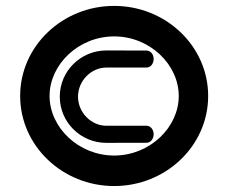

<svg xmlns="http://www.w3.org/2000/svg" viewBox="-20 -615 767 645"><path d="M146.5 -292.6C146.5 -398 243.4 -492.7 363.5 -492.7C483.6 -492.7 580.5 -398 580.5 -292.6C580.5 -187.2 483.6 -92.5 363.5 -92.5C243.4 -92.5 146.5 -187.2 146.5 -292.6ZM47.7 -292.6C47.7 -125.2 189.8 10 363.5 10C537.2 10 679.3 -125.2 679.3 -292.6C679.3 -460 537.2 -595.2 363.5 -595.2C189.8 -595.2 47.7 -460 47.7 -292.6ZM472.8 -445.2C471.4 -445.2 418.3 -445.5 337.2 -445.5C250.9 -445.5 180.8 -376 180.8 -290.3C180.8 -204.6 250.9 -135.1 337.2 -135.1C418 -135.1 472.2 -135.4 472.2 -135.4C487.4 -135.4 496.2 -150.2 496.2 -163.9C496.2 -177.7 487.4 -192.5 472.2 -192.5L337.2 -192.5C287.1 -192.5 242.1 -236.3 242.1 -290.3C242.1 -344.3 287.1 -388.1 337.2 -388.1C392.9 -388.1 472.1 -388.1 472.1 -388.1C487.4 -388.1 496.2 -402.9 496.2 -416.7C496.2 -430 488.3 -444.3 472.8 -445.2Z"/></svg>

Font: Hi.
Style: Black
Weight: 400
Designer: Mew Too, Robert Jablonski
Foundry: Cannot Into Space Fonts
Version: Version 1.996